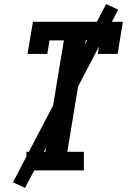

<svg xmlns="http://www.w3.org/2000/svg" viewBox="-20 -843 640 950"><path d="M111 0V-92H205L296 -643H225L214 -576H116L143 -735H588L562 -576H464L475 -643H404L313 -92H395V0ZM104 87 44 59 505 -823 565 -795Z"/></svg>

Font: Iosevka Curly Slab SmBdExObl
Style: Regular
Weight: 600
Width: 7
Italic angle: -9°
Monospace: yes
Designer: Belleve Invis
Foundry: Belleve Invis
Version: Version 11.1.0; ttfautohint (v1.8.3)